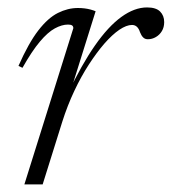

<svg xmlns="http://www.w3.org/2000/svg" viewBox="-20 -484 451 504"><path d="M172.5 -410Q172.5 -415 169.2 -417.2Q166 -419.5 158.5 -419.5Q142.5 -419.5 124 -409.5Q105.5 -399.5 84.5 -374.5Q63.5 -349.5 39 -306L28.5 -311Q55 -371 80.5 -404Q106 -437 132 -450Q158 -463 184.5 -463Q193.5 -463 201.8 -462Q210 -461 217.5 -459Q225 -457 231 -454.5L163.5 -239H158.5Q194 -314 229 -364.2Q264 -414.5 298.5 -439.5Q333 -464.5 366 -464.5Q389.5 -464.5 400.2 -453.8Q411 -443 411 -426Q411 -412.5 405 -402.5Q399 -392.5 389.2 -386.8Q379.5 -381 368 -381Q360.5 -381 355.8 -385.8Q351 -390.5 347.5 -399.5Q344.5 -409 339.2 -413.8Q334 -418.5 326.5 -418.5Q312 -418.5 293.2 -405.8Q274.5 -393 254.2 -369.8Q234 -346.5 213.5 -315Q193 -283.5 175 -245.2Q157 -207 143.5 -164.5L92 0H44Z"/></svg>

Font: Newsreader 36pt Light
Style: Italic
Weight: 300
Italic angle: -17°
Designer: Hugues Gentile
Foundry: Production Type
Version: Version 1.003